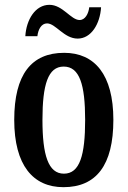

<svg xmlns="http://www.w3.org/2000/svg" viewBox="-20 -766 529 796"><path d="M302 -606C358 -606 395 -667 399 -736H350C347 -709 333 -683 310 -683C274 -683 240 -746 185 -746C126 -746 89 -684 85 -616H135C138 -643 151 -669 175 -669C211 -669 245 -606 302 -606ZM243 10C379 10 450 -81 450 -269C450 -457 372 -547 246 -547C110 -547 39 -457 39 -269C39 -81 117 10 243 10ZM245 -46C180 -46 156 -123 156 -269C156 -415 179 -490 244 -490C310 -490 333 -415 333 -269C333 -123 311 -46 245 -46Z"/></svg>

Font: Noto Serif Lao ExtraCondensed SemiBold
Style: Regular
Weight: 600
Width: 2
Designer: Monotype Design Team
Foundry: Monotype Imaging Inc.
Version: Version 2.003